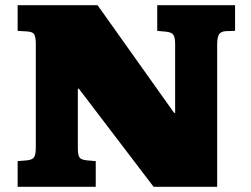

<svg xmlns="http://www.w3.org/2000/svg" viewBox="-20 -720 966 740"><path d="M48 0V-99L84 -102Q104 -104 111 -113.5Q118 -123 118 -153V-550Q118 -575 112.5 -586.5Q107 -598 82 -599L48 -601V-700H356L651 -285H655V-551Q655 -576 648 -586Q641 -596 619 -598L586 -601V-700H886V-601L851 -600Q832 -599 824.5 -588Q817 -577 817 -549V0H572L284 -378H280V-149Q280 -122 286.5 -113Q293 -104 315 -102L349 -99V0Z"/></svg>

Font: Literata Variable Black
Style: Regular
Weight: 900
Designer: Latin by Veronika Burian and Jose Scaglione. Greek by Irene Vlachou. Cyrillic by Vera Evstafieva.
Foundry: TypeTogether
Version: Version 3.021